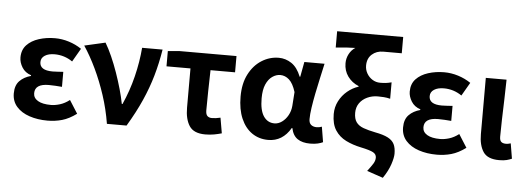

<svg xmlns="http://www.w3.org/2000/svg" viewBox="-59 -976 3742 1364"><g transform="rotate(5 1812.5 -293.5)"><path d="M299 14Q228 14 170 -5.5Q112 -25 78 -63.5Q44 -102 44 -158Q44 -216 75 -247.5Q106 -279 155 -292V-297Q112 -311 90.5 -346Q69 -381 69 -416Q69 -471 101.5 -505.5Q134 -540 187.5 -557Q241 -574 302 -574Q352 -574 401.5 -558.5Q451 -543 492 -515L437 -420Q379 -460 309 -460Q266 -460 239.5 -443Q213 -426 213 -396Q213 -337 305 -337Q322 -337 342 -338.5Q362 -340 381 -341V-234Q357 -236 333.5 -237.5Q310 -239 287 -239Q188 -239 188 -172Q188 -138 220.5 -118.5Q253 -99 314 -99Q343 -99 377.5 -109.5Q412 -120 446 -146L505 -53Q452 -14 402.5 0Q353 14 299 14Z M722 0Q705 -104 673 -201.5Q641 -299 600 -385Q559 -471 513 -540L662 -574Q686 -534 709.5 -481Q733 -428 753.5 -369.5Q774 -311 790 -254.5Q806 -198 815 -150H820Q864 -248 890 -353.5Q916 -459 924 -560H1070Q1054 -461 1028.5 -372Q1003 -283 963 -192.5Q923 -102 862 0Z M1424 14Q1342 14 1310.5 -34Q1279 -82 1279 -164V-444H1108V-553L1190 -560H1597V-444H1422Q1420 -366 1418.5 -291.5Q1417 -217 1417 -158Q1417 -128 1429 -117Q1441 -106 1461 -106Q1476 -106 1490 -108Q1504 -110 1522 -114L1541 -4Q1517 3 1487.5 8.5Q1458 14 1424 14Z M1873 14Q1807 14 1757 -20.5Q1707 -55 1679 -120Q1651 -185 1651 -276Q1651 -370 1685.5 -436.5Q1720 -503 1776.5 -538.5Q1833 -574 1898 -574Q1947 -574 1989 -546Q2031 -518 2057 -453H2061L2081 -560H2225Q2214 -510 2201.5 -454Q2189 -398 2178 -343Q2167 -288 2160 -240Q2153 -192 2153 -159Q2153 -131 2168.5 -118.5Q2184 -106 2208 -106Q2227 -106 2245 -113L2263 -4Q2249 3 2226.5 8.5Q2204 14 2172 14Q2116 14 2082 -9Q2048 -32 2037 -85H2033Q1975 14 1873 14ZM1907 -107Q1935 -107 1960.5 -125.5Q1986 -144 2003 -174.5Q2020 -205 2023 -242L2030 -341Q2011 -402 1982.5 -427.5Q1954 -453 1919 -453Q1890 -453 1862.5 -434Q1835 -415 1818 -376.5Q1801 -338 1801 -277Q1801 -191 1829.5 -149Q1858 -107 1907 -107Z M2708 211 2593 172Q2619 138 2632.5 116.5Q2646 95 2646 73Q2646 49 2623 36Q2600 23 2533 9Q2475 -3 2426.5 -27Q2378 -51 2349.5 -95Q2321 -139 2321 -210Q2321 -260 2343 -302.5Q2365 -345 2401 -375Q2437 -405 2480 -419V-423Q2431 -443 2402 -483.5Q2373 -524 2373 -577Q2373 -612 2389 -642.5Q2405 -673 2433 -691Q2398 -690 2369.5 -688.5Q2341 -687 2294 -682V-798H2765V-682H2633Q2585 -682 2552.5 -653Q2520 -624 2520 -573Q2520 -543 2535 -517Q2550 -491 2575 -475.5Q2600 -460 2630 -460Q2654 -460 2670.5 -462Q2687 -464 2711 -470V-353Q2686 -359 2665.5 -360.5Q2645 -362 2622 -362Q2582 -362 2547.5 -346Q2513 -330 2492.5 -301Q2472 -272 2472 -232Q2472 -189 2489.5 -165Q2507 -141 2541.5 -128.5Q2576 -116 2626 -106Q2685 -95 2717.5 -78Q2750 -61 2763 -34.5Q2776 -8 2776 34Q2776 62 2760 110Q2744 158 2708 211Z M3075 14Q3004 14 2946 -5.5Q2888 -25 2854 -63.5Q2820 -102 2820 -158Q2820 -216 2851 -247.5Q2882 -279 2931 -292V-297Q2888 -311 2866.5 -346Q2845 -381 2845 -416Q2845 -471 2877.5 -505.5Q2910 -540 2963.5 -557Q3017 -574 3078 -574Q3128 -574 3177.5 -558.5Q3227 -543 3268 -515L3213 -420Q3155 -460 3085 -460Q3042 -460 3015.5 -443Q2989 -426 2989 -396Q2989 -337 3081 -337Q3098 -337 3118 -338.5Q3138 -340 3157 -341V-234Q3133 -236 3109.5 -237.5Q3086 -239 3063 -239Q2964 -239 2964 -172Q2964 -138 2996.5 -118.5Q3029 -99 3090 -99Q3119 -99 3153.5 -109.5Q3188 -120 3222 -146L3281 -53Q3228 -14 3178.5 0Q3129 14 3075 14Z M3520 14Q3437 14 3406 -33Q3375 -80 3375 -159V-560H3523Q3522 -492 3519.5 -417.5Q3517 -343 3515 -274Q3513 -205 3513 -153Q3513 -126 3524.5 -116Q3536 -106 3558 -106Q3574 -106 3592 -112L3610 -4Q3594 3 3573.5 8.5Q3553 14 3520 14Z"/></g></svg>

Font: Chiron Sans HK TT
Style: Bold
Weight: 700
Designer: Ryoko NISHIZUKA 西塚涼子 (kana, bopomofo & ideographs); Paul D. Hunt (Latin, Greek & Cyrillic); Sandoll Communications 산돌커뮤니
Foundry: Adobe
Version: Version 2.022;hotconv 1.0.109;makeotfexe 2.5.65596